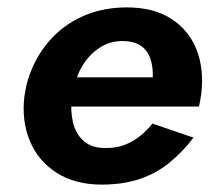

<svg xmlns="http://www.w3.org/2000/svg" viewBox="-20 -490 580 519"><path d="M116 -202H518Q520 -211 521.5 -220Q523 -229 524 -236Q532 -304 511 -356.5Q490 -409 442.5 -439.5Q395 -470 323 -470Q257 -470 203.5 -446Q150 -422 112.5 -378.5Q75 -335 57 -279Q53 -267 50.5 -255Q48 -243 46 -230Q38 -164 60.5 -109.5Q83 -55 133 -23Q183 9 255 9Q313 9 358.5 -6.5Q404 -22 439.5 -51.5Q475 -81 503 -118L392 -156Q377 -137 357.5 -121.5Q338 -106 314.5 -97.5Q291 -89 263 -90Q227 -90 205.5 -109.5Q184 -129 177 -160.5Q170 -192 174 -230L181 -256Q188 -290 206.5 -318Q225 -346 252.5 -363Q280 -380 315 -379Q345 -378 362.5 -365Q380 -352 387 -330Q394 -308 393 -281H128Z"/></svg>

Font: Jost SemiBold
Style: Italic
Weight: 600
Italic angle: -5°
Version: Version 3.710